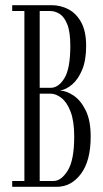

<svg xmlns="http://www.w3.org/2000/svg" viewBox="-20 -720 396 740"><path d="M27 0V-22.5H74V-677.5H27V-700H179Q213.5 -700 243.8 -684.2Q274 -668.5 293 -634Q312 -599.5 312 -543Q312 -488 296.8 -451.2Q281.5 -414.5 258.5 -394.8Q235.5 -375 211.5 -371Q236 -370 263.5 -351.8Q291 -333.5 310.2 -294.8Q329.5 -256 329.5 -193.5Q329.5 -100 292 -50Q254.5 0 198.5 0ZM133 -381.5H175Q205.5 -381.5 228.2 -418.5Q251 -455.5 251 -543Q251 -597.5 239.2 -626.5Q227.5 -655.5 209.8 -666.5Q192 -677.5 174 -677.5H133ZM133 -22.5H186.5Q216 -22.5 241 -62.5Q266 -102.5 266 -193.5Q266 -253.5 252 -289.8Q238 -326 216.8 -342.5Q195.5 -359 175 -359H133Z"/></svg>

Font: Imbue 50pt Light
Style: Regular
Weight: 300
Designer: Tyler Finck
Foundry: Etcetera Type Company
Version: Version 1.102; ttfautohint (v1.8.3)